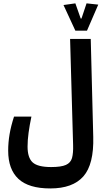

<svg xmlns="http://www.w3.org/2000/svg" viewBox="-20 -921 626 1122"><path d="M273.9 180.2Q147.5 180.2 87.6 124.3Q27.8 68.4 27.8 -40.5Q27.8 -88.4 35.9 -136.2Q43.9 -184.1 62 -239.7H163.6Q152.8 -188.5 147 -145.3Q141.1 -102.1 141.1 -64.5Q141.1 1 170.9 28.1Q200.7 55.2 278.8 55.2Q337.4 55.2 365.2 42.7Q393.1 30.3 400.9 2Q408.7 -26.4 407.2 -73.7L389.6 -693.4H510.3L524.9 -122.1Q529.3 39.1 467.3 109.6Q405.3 180.2 273.9 180.2ZM420.4 -741.7 351.1 -891.6 420.4 -901.4 451.7 -812.5H456.1L485.8 -901.4L554.2 -894L488.3 -741.7Z"/></svg>

Font: Cascadia Mono PL SemiBold
Style: Regular
Weight: 600
Monospace: yes
Designer: Aaron Bell
Foundry: Saja Typeworks
Version: Version 2404.023; ttfautohint (v1.8.4)